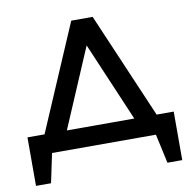

<svg xmlns="http://www.w3.org/2000/svg" viewBox="-77 -625 826 830"><g transform="rotate(-10 336.0 -210.5)"><path d="M15 128H81L108 0H564L592 128H657V-85H582L383 -549H289L90 -85H15ZM188 -85 336 -432 484 -85Z"/></g></svg>

Font: Involve Medium
Style: Regular
Weight: 500
Designer: Stefan Peev
Foundry: Context Ltd.
Version: Version 1.001